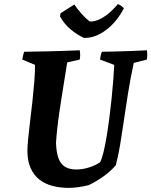

<svg xmlns="http://www.w3.org/2000/svg" viewBox="-20 -901 735 933"><path d="M315 12Q271.5 12 234.8 2.3Q198 -7.4 171.1 -28.6Q144.2 -49.9 128.7 -84.5Q113.2 -119.2 113.2 -168.6Q113.2 -189 116.7 -225.8Q120.2 -262.5 125.9 -309Q131.7 -355.4 137.2 -405.3Q142.7 -455.2 146.5 -501.9Q150.3 -548.7 150.4 -585.7L88.2 -611.5Q90.2 -621.5 92 -630.5Q93.7 -639.5 97.7 -649.5Q143.4 -650 187.9 -651Q232.4 -652 277.3 -653.3Q322.3 -654.6 367.5 -656.6Q369.5 -645.6 369.5 -634.3Q369.5 -623 367.5 -611.5L306.5 -597.8Q302.1 -568.9 295.9 -530.9Q289.7 -493 283 -450.6Q276.3 -408.3 269.8 -364.8Q263.3 -321.3 258.7 -280.4Q254.2 -239.6 252.1 -206Q253.7 -162 263.6 -133.4Q273.6 -104.8 295 -91.1Q316.3 -77.4 350.9 -77.4Q383.5 -77.4 415.6 -88.3Q447.7 -99.2 466.6 -113Q475.7 -131.2 483.6 -164.1Q491.4 -197 498.4 -239.5Q505.4 -282.1 511.6 -329.6Q517.8 -377.1 522.5 -424Q527.2 -470.8 530.5 -512.7Q533.7 -554.6 535.2 -585.6L466.2 -611.5Q467.2 -621.5 469.2 -630.5Q471.2 -639.5 475.2 -649.5Q511.9 -650 548.2 -651Q584.6 -652 621.2 -653.3Q657.9 -654.6 694 -656.6Q695.5 -645.6 695.5 -634.3Q695.5 -623 693.5 -611.5L630 -595.3Q613.4 -517.9 602.2 -448.2Q591 -378.6 582.1 -316.4Q573.2 -254.2 564.2 -200Q555.2 -145.9 542.9 -98.3Q519.3 -70.6 485.2 -45.5Q451 -20.5 411.5 -1.5Q387.9 4.5 362.5 8.3Q337.1 12 315 12ZM388.7 -716.4Q355 -732 323.8 -757.7Q292.7 -783.3 271.6 -821.1L274 -836.5L341.2 -879.1Q355 -858.2 374.4 -836.2Q393.8 -814.1 416.2 -796.2Q442 -796.2 466.9 -808.8Q491.7 -821.3 514.1 -841.1Q536.4 -860.9 552.8 -881.2Q559.6 -878.9 569.3 -872Q579 -865.1 581.8 -860.3Q563.4 -823.5 533.8 -790.5Q504.1 -757.5 467.3 -737Q430.5 -716.4 388.7 -716.4Z"/></svg>

Font: Labrada
Style: Italic
Weight: 400
Italic angle: -7°
Designer: Mercedes Jáuregui
Foundry: Omnibus-Type Team
Version: Version 1.000